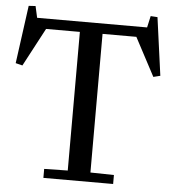

<svg xmlns="http://www.w3.org/2000/svg" viewBox="-55 -844 798 894"><g transform="rotate(5 344.0 -397.0)"><path d="M43 -792 75 -794 87 -740H601L613 -794L645 -792L682 -521L650 -513L555 -692H397V-44L507 -42V0H181V-42L291 -44V-692H133L38 -513L6 -521Z"/></g></svg>

Font: Minipax
Style: Regular
Weight: 400
Designer: Raphaël Ronot, Igor Stepanchenko (Cyrillic)
Foundry: steppetype
Version: Version 1.002